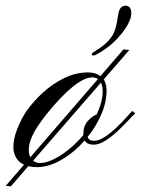

<svg xmlns="http://www.w3.org/2000/svg" viewBox="-47 -591 503 680"><path d="M-8.8 69.3Q-15.1 67.9 -19.5 67.9Q-21.5 67.9 -23.4 67.6Q-25.4 67.4 -27.3 67.9L38.1 -7.8Q20 -16.1 11 -31Q2 -45.9 0.5 -64Q-1 -97.2 14.4 -135.3Q29.8 -173.3 47.9 -199.2Q71.8 -232.9 106 -263.9Q140.1 -294.9 180.9 -314.7Q221.7 -334.5 264.6 -334.5Q291.5 -334.5 308.6 -321.3L390.6 -416.5Q393.1 -415.5 396.5 -415.3Q399.9 -415 403.3 -414.6L411.1 -414.1L320.3 -309.6Q329.1 -296.4 330.1 -278.3Q332.5 -236.8 314 -191.2Q295.4 -145.5 263.7 -106.4Q267.1 -92.3 285.6 -92.3Q303.7 -92.3 325.2 -106.7Q346.7 -121.1 366.9 -140.6Q387.2 -160.2 401.9 -176.8Q416.5 -193.4 421.4 -198.2L432.1 -189.9Q422.9 -181.2 405.8 -162.8Q388.7 -144.5 367.9 -125.2Q347.2 -106 325.4 -92.3Q303.7 -78.6 284.7 -78.6Q261.2 -78.6 252.9 -93.3Q216.8 -52.2 171.6 -25.6Q126.5 1 83 1Q66.9 1 53.2 -2.4ZM55.2 -56.2Q55.2 -44.4 60.5 -34.2L299.8 -311Q291 -316.9 279.8 -316.9Q251.5 -316.9 210.2 -283.4Q168.9 -250 118.2 -187Q82 -141.6 67.6 -110.4Q53.2 -79.1 55.2 -56.2ZM95.7 -13.7Q112.8 -13.7 135.3 -23.4Q157.7 -33.2 180.2 -49.3Q217.8 -76.2 248 -112.3V-114.3Q248 -144.5 263.9 -162.4Q279.8 -180.2 294.9 -185.1Q318.8 -234.9 316.4 -274.4Q315.4 -288.6 310.5 -298.3L70.3 -22Q80.6 -13.7 95.7 -13.7ZM284.2 -394.5Q278.3 -394.5 278.3 -399.4Q278.3 -402.3 281.2 -404.1Q284.2 -405.8 290.5 -410.2Q304.7 -418.5 322.3 -432.9Q339.8 -447.3 351.6 -465.8Q358.4 -477.5 362.8 -493.2Q367.2 -508.8 371.1 -536.1Q375.5 -570.8 397 -570.8Q418 -570.8 418 -543.9Q418 -525.9 403.6 -500.7Q389.2 -475.6 364.5 -450.2Q339.8 -424.8 308.1 -405.8Q290 -394.5 284.2 -394.5Z"/></svg>

Font: Pinyon Script
Style: Regular
Weight: 400
Designer: Nicole Fally, Eben Sorkin
Foundry: Sorkin Type Co.
Version: Version 1.008; ttfautohint (v1.8.4.7-5d5b)